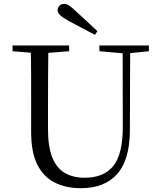

<svg xmlns="http://www.w3.org/2000/svg" viewBox="-20 -965 837 1001"><path d="M488 -802.5 475.2 -783.4Q440.1 -801.8 405.4 -820.1Q370.7 -838.4 336.4 -856.9Q305 -873.9 292.6 -886.7Q280.2 -899.5 280.2 -912.4Q280.2 -925.2 290.1 -935Q299.9 -944.8 314.7 -944.8Q327.3 -944.8 340.8 -936Q354.2 -927.2 376.9 -905.1Q403.5 -881.7 431.4 -855.3Q459.4 -828.9 488 -802.5ZM401.2 16.1Q323.9 16.1 265.4 -13.2Q206.9 -42.4 174.6 -106.7Q142.4 -171.1 142.4 -276.5V-391Q142.4 -475.8 142.3 -560.2Q142.2 -644.6 140 -728H232.2Q231.2 -645.4 230.7 -561.2Q230.2 -477 230.2 -391V-291.5Q230.2 -198.9 253 -143.1Q275.8 -87.3 318.7 -62.8Q361.7 -38.3 420.2 -38.3Q522.2 -38.3 571.4 -100.5Q620.6 -162.6 620.2 -305.7L619.4 -728H658.7L657.1 -285.6Q656.7 -132.5 591.2 -58.2Q525.7 16.1 401.2 16.1ZM45.5 -698V-728H340.7V-698L201.1 -686.9H179.8ZM498.2 -698V-728H756.2V-698L647.1 -686.7H626.2Z"/></svg>

Font: Early Summer Mincho VF
Style: Regular
Weight: 250
Designer: GuiWonder
Version: Version 1.002